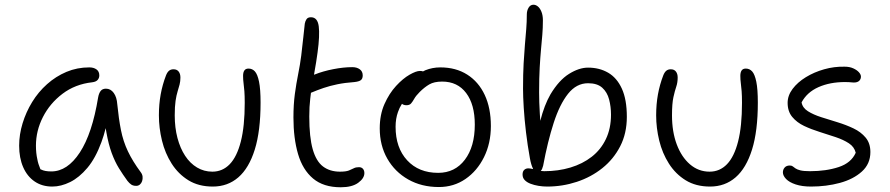

<svg xmlns="http://www.w3.org/2000/svg" viewBox="-20 -779 3764 812"><path d="M201 10Q158 10 126.5 -11.5Q95 -33 78 -72Q61 -111 61 -163Q61 -210 75.5 -257.5Q90 -305 116 -347.5Q142 -390 179 -423Q216 -456 261 -475Q306 -494 358 -494Q376 -494 388 -485.5Q400 -477 400 -460Q400 -449 393 -441Q386 -433 370 -431Q298 -423 244.5 -382.5Q191 -342 161.5 -284Q132 -226 132 -163Q132 -131 138 -105Q141 -87 151 -63Q152 -62 154 -62Q169 -54 197 -54Q265 -54 317.5 -134Q370 -214 395 -367Q398 -384 405.5 -394Q413 -404 428 -404Q448 -404 461 -386Q474 -368 476 -338Q482 -277 491.5 -229Q501 -181 521 -139Q541 -97 575 -51Q582 -42 583 -32Q584 -22 581 -13Q578 -4 571.5 1.5Q565 7 556 7Q543 7 535 1.5Q527 -4 519 -14Q500 -40 483 -67.5Q466 -95 452.5 -131.5Q439 -168 430 -219Q428 -228 427 -237Q419 -205 409 -178Q384 -110 349.5 -69Q315 -28 276.5 -9Q238 10 201 10Z M880 10Q820 10 777 -16.5Q734 -43 706 -87Q678 -131 665 -184.5Q652 -238 652 -291Q652 -338 659.5 -379.5Q667 -421 682 -460Q687 -473 694.5 -479.5Q702 -486 714 -486Q728 -486 735.5 -476.5Q743 -467 743 -451Q743 -435 739.5 -421.5Q736 -408 731 -392Q726 -376 722.5 -352.5Q719 -329 719 -291Q719 -239 730.5 -195.5Q742 -152 763 -120Q784 -88 813.5 -70.5Q843 -53 878 -53Q921 -53 951.5 -84.5Q982 -116 998.5 -180.5Q1015 -245 1015 -344Q1015 -374 1013.5 -393.5Q1012 -413 1010 -427.5Q1008 -442 1008 -458Q1008 -473 1013.5 -481Q1019 -489 1031 -489Q1047 -489 1058 -477Q1069 -465 1075.5 -433.5Q1082 -402 1082 -345Q1082 -225 1057.5 -146.5Q1033 -68 988 -29Q943 10 880 10Z M1421 13Q1348 13 1304 -24Q1260 -61 1240.5 -127.5Q1221 -194 1221 -282Q1221 -337 1227 -381.5Q1233 -426 1241 -465.5Q1249 -505 1254 -544Q1260 -593 1263 -623.5Q1266 -654 1269 -679Q1271 -690 1276.5 -698Q1282 -706 1295 -706Q1323 -706 1328 -668Q1333 -630 1323 -557Q1317 -513 1311 -481Q1309 -472 1308 -463Q1309 -463 1311 -464Q1346 -478 1389.5 -486.5Q1433 -495 1470 -495Q1489 -495 1501.5 -486Q1514 -477 1514 -460Q1514 -446 1506 -440Q1498 -434 1479 -432Q1438 -429 1406.5 -422.5Q1375 -416 1348.5 -407Q1322 -398 1296 -387Q1295 -387 1295 -386Q1293 -374 1292 -361Q1288 -329 1288 -286Q1288 -199 1302.5 -148Q1317 -97 1346 -75Q1375 -53 1418 -53Q1443 -53 1455.5 -58Q1468 -63 1476.5 -67.5Q1485 -72 1498 -72Q1509 -72 1515 -65Q1521 -58 1521 -47Q1521 -25 1495 -6Q1469 13 1421 13Z M1836 12Q1763 12 1706.5 -20Q1650 -52 1618 -108Q1586 -164 1586 -236Q1586 -294 1606 -339Q1626 -384 1655 -415.5Q1684 -447 1712 -463Q1740 -479 1756 -479Q1764 -479 1769 -477Q1774 -479 1779 -482Q1809 -494 1842 -494Q1908 -494 1956 -463.5Q2004 -433 2030 -377.5Q2056 -322 2056 -246Q2056 -173 2027 -114.5Q1998 -56 1948.5 -22Q1899 12 1836 12ZM1680 -340Q1669 -323 1663 -305Q1653 -277 1653 -243Q1653 -154 1702 -101Q1751 -48 1833 -48Q1904 -48 1946 -103.5Q1988 -159 1988 -252Q1988 -337 1951.5 -385.5Q1915 -434 1850 -434Q1816 -434 1795.5 -422Q1775 -410 1755 -390Q1739 -374 1732 -361.5Q1725 -349 1718.5 -341.5Q1712 -334 1699 -334Q1687 -334 1680 -340Z M2294 10Q2276 10 2257.5 7Q2239 4 2223.5 -2Q2208 -8 2199 -17.5Q2190 -27 2190 -41Q2190 -54 2197 -60.5Q2204 -67 2214 -67Q2223 -67 2234 -64Q2234 -65 2234 -66Q2226 -82 2221 -110Q2211 -165 2204.5 -220Q2198 -275 2195 -323Q2192 -371 2192 -404Q2192 -466 2194.5 -511Q2197 -556 2200 -590.5Q2203 -625 2205.5 -655.5Q2208 -686 2208 -718Q2208 -734 2215.5 -746.5Q2223 -759 2236 -759Q2246 -759 2255 -751.5Q2264 -744 2270 -729Q2276 -714 2276 -693Q2276 -660 2273.5 -631Q2271 -602 2268 -569.5Q2265 -537 2262.5 -493.5Q2260 -450 2260 -388Q2260 -348 2263 -298Q2264 -284 2265 -268Q2282 -335 2308 -380Q2344 -440 2386.5 -466.5Q2429 -493 2467 -493Q2515 -493 2552 -471.5Q2589 -450 2610 -404Q2631 -358 2631 -285Q2631 -215 2603 -160.5Q2575 -106 2527.5 -68Q2480 -30 2419.5 -10Q2359 10 2294 10ZM2267 -56Q2275 -55 2282 -55Q2341 -55 2392.5 -70.5Q2444 -86 2482.5 -116Q2521 -146 2542.5 -191Q2564 -236 2564 -294Q2564 -328 2556 -358.5Q2548 -389 2527 -408Q2506 -427 2467 -427Q2418 -427 2382.5 -382.5Q2347 -338 2321.5 -259Q2296 -180 2277 -78Q2273 -62 2267 -56Z M2983 10Q2923 10 2880 -16.5Q2837 -43 2809 -87Q2781 -131 2768 -184.5Q2755 -238 2755 -291Q2755 -338 2762.5 -379.5Q2770 -421 2785 -460Q2790 -473 2797.5 -479.5Q2805 -486 2817 -486Q2831 -486 2838.5 -476.5Q2846 -467 2846 -451Q2846 -430 2840 -412.5Q2834 -395 2828 -368Q2822 -341 2822 -291Q2822 -222 2842 -168.5Q2862 -115 2898 -84Q2934 -53 2981 -53Q3024 -53 3054.5 -84.5Q3085 -116 3101.5 -180.5Q3118 -245 3118 -344Q3118 -374 3116.5 -393.5Q3115 -413 3113 -427.5Q3111 -442 3111 -458Q3111 -473 3116.5 -481Q3122 -489 3134 -489Q3150 -489 3161 -477Q3172 -465 3178.5 -433.5Q3185 -402 3185 -345Q3185 -225 3160.5 -146.5Q3136 -68 3091 -29Q3046 10 2983 10Z M3410 10Q3372 10 3345 1Q3318 -8 3304.5 -22Q3291 -36 3291 -50Q3291 -62 3298.5 -70.5Q3306 -79 3320 -79Q3328 -79 3332.5 -75.5Q3337 -72 3344 -67Q3351 -62 3365 -58.5Q3379 -55 3406 -55Q3474 -55 3527 -72.5Q3580 -90 3599 -133Q3593 -158 3570 -173Q3547 -188 3514.5 -199Q3482 -210 3446.5 -221Q3411 -232 3380.5 -246.5Q3350 -261 3330.5 -284.5Q3311 -308 3311 -344Q3311 -375 3332 -403Q3353 -431 3388 -452.5Q3423 -474 3465.5 -486Q3508 -498 3552 -497Q3573 -497 3588.5 -490Q3604 -483 3612.5 -473.5Q3621 -464 3621 -455Q3621 -444 3613.5 -437Q3606 -430 3591 -430Q3588 -430 3583 -430.5Q3578 -431 3571 -431.5Q3564 -432 3554 -432Q3490 -432 3441.5 -410.5Q3393 -389 3370 -346Q3374 -323 3397 -308.5Q3420 -294 3453 -283.5Q3486 -273 3522 -262Q3558 -251 3589.5 -236Q3621 -221 3641 -197Q3661 -173 3661 -136Q3661 -86 3625 -53.5Q3589 -21 3532 -5.5Q3475 10 3410 10Z"/></svg>

Font: Shantell Sans Light Light
Style: Regular
Weight: 300
Version: Version 1.008;[ac192a2d6]